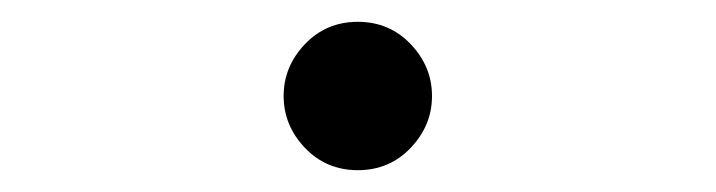

<svg xmlns="http://www.w3.org/2000/svg" viewBox="-20 -437 656 176"><path d="M240 -349Q240 -376 259.5 -396.5Q279 -417 308 -417Q337 -417 356.5 -396.5Q376 -376 376 -349Q376 -322 356.5 -301.5Q337 -281 308 -281Q279 -281 259.5 -301.5Q240 -322 240 -349Z"/></svg>

Font: Overpass Mono
Style: Regular
Weight: 400
Monospace: yes
Designer: Delve Withrington, Dave Bailey
Foundry: Delve Fonts
Version: Version 1.000;DELV;Overpass